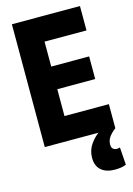

<svg xmlns="http://www.w3.org/2000/svg" viewBox="-136 -769 733 1057"><g transform="rotate(-15 231.0 -240.0)"><path d="M42 0V-700H430V-561H191V-419H407V-290H191V-137H444V0ZM383 220Q335 220 306.5 196Q278 172 278 125Q278 82 302.5 47Q327 12 364 -11L444 0Q417 21 405 39.5Q393 58 393 80Q393 97 401.5 104.5Q410 112 423 112Q434 112 441 109L448 209Q424 220 383 220Z"/></g></svg>

Font: Georama SemiCondensed
Style: Bold
Weight: 700
Width: 4
Designer: Jean-Baptiste Levee
Foundry: Production Type
Version: Version 1.000